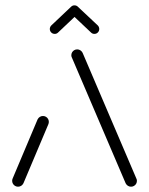

<svg xmlns="http://www.w3.org/2000/svg" viewBox="-20 -705 563 725"><path d="M48.1 0Q42.2 0 37 -3Q31.9 -5.9 28.9 -11.1Q25.9 -16.3 25.9 -22.2Q25.9 -26.7 27.8 -31.1L121.9 -254.1Q124.8 -260 130.2 -263.5Q135.6 -267 142.2 -267Q148.1 -267 153.3 -264.1Q158.5 -261.1 161.5 -255.9Q164.4 -250.7 164.4 -244.8Q164.4 -240.4 162.6 -235.9L68.5 -13Q65.6 -7 60.2 -3.5Q54.8 0 48.1 0ZM497 -22.2Q497 -16.3 494.1 -11.1Q491.1 -5.9 485.9 -3Q480.7 0 474.8 0Q468.1 0 462.8 -3.5Q457.4 -7 454.4 -13L251.5 -487.4Q249.3 -491.5 249.3 -496.3Q249.3 -502.2 252.2 -507.4Q255.2 -512.6 260.4 -515.6Q265.6 -518.5 271.5 -518.5Q278.1 -518.5 283.5 -515Q288.9 -511.5 291.9 -505.6L494.8 -31.1Q497 -27.4 497 -22.2ZM261.1 -684.8Q268.9 -684.8 274.3 -679.4Q279.6 -674.1 279.6 -666.3Q279.6 -662.6 278.1 -659.1Q276.7 -655.6 274.1 -653L199.3 -582.2Q194.1 -577 186.7 -577Q178.9 -577 173.5 -582.4Q168.1 -587.8 168.1 -595.6Q168.1 -599.3 169.6 -602.8Q171.1 -606.3 173.7 -608.9L248.5 -679.6Q253.7 -684.8 261.1 -684.8ZM274.8 -678.9 349.3 -608.9Q351.9 -606.3 353.3 -602.8Q354.8 -599.3 354.8 -595.6Q354.8 -587.8 349.4 -582.4Q344.1 -577 336.3 -577Q328.9 -577 323.7 -582.2L249.6 -652.2Z"/></svg>

Font: 26F Galaxy Sans
Style: Regular
Weight: 400
Designer: C₂₉H₂₅N₃O₅
Version: Version 1.100;FEAKit 1.0